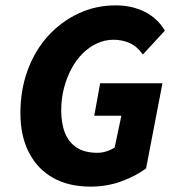

<svg xmlns="http://www.w3.org/2000/svg" viewBox="-20 -683 656 715"><path d="M317 12Q236 12 178 -20.5Q120 -53 88 -114.5Q56 -176 56 -262Q56 -348 83 -421.5Q110 -495 158.5 -548.5Q207 -602 271.5 -632.5Q336 -663 411 -663Q471 -663 519 -639Q567 -615 594 -569L512 -480Q491 -510 463 -522.5Q435 -535 403 -535Q371 -535 341.5 -521.5Q312 -508 287.5 -483.5Q263 -459 245.5 -426Q228 -393 218 -354Q208 -315 208 -272Q208 -223 222 -188Q236 -153 265.5 -133.5Q295 -114 343 -114Q360 -114 377 -119.5Q394 -125 407 -134L432 -252H331L353 -373H585L524 -56Q487 -28 433 -8Q379 12 317 12Z"/></svg>

Font: Source Sans 3 ExtraBold
Style: Italic
Weight: 800
Italic angle: -11°
Version: Version 3.052;hotconv 1.1.0;makeotfexe 2.6.0